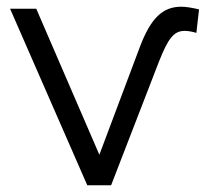

<svg xmlns="http://www.w3.org/2000/svg" viewBox="-20 -552 616 572"><path d="M240 0H311L453 -367C481 -438 498 -460 530 -460C540 -460 552 -458 565 -454L573 -524C552 -529 534 -532 520 -532C464 -532 429 -497 397 -413L276 -91L88 -526H10Z"/></svg>

Font: Malon Grotesk
Style: Regular
Weight: 400
Designer: Julieta Ulanovsky
Foundry: Julieta Ulanovsky
Version: Version 7.200